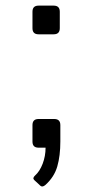

<svg xmlns="http://www.w3.org/2000/svg" viewBox="-20 -533 333 693"><path d="M119.1 -409.2Q97.2 -409.2 97.2 -431.2V-490.7Q97.2 -512.7 119.1 -512.7H173.8Q195.8 -512.7 195.8 -490.7V-431.2Q195.8 -409.2 173.8 -409.2ZM119.1 0Q97.2 0 97.2 -22V-81.5Q97.2 -103.5 119.1 -103.5H175.8Q197.8 -103.5 197.8 -81.5V-22Q197.8 29.3 186.8 67.6Q175.8 106 143.6 134.8Q132.8 144 125.5 137.2L103.5 116.7Q96.2 109.9 106.9 100.1Q123.5 85.4 134 57.9Q144.5 30.3 144.5 0Z"/></svg>

Font: Istok Web
Style: Regular
Weight: 400
Designer: Andrey V. Panov
Foundry: Andrey V. Panov
Version: Version 1.0.2g